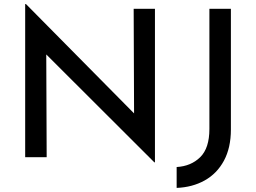

<svg xmlns="http://www.w3.org/2000/svg" viewBox="-20 -768 1251 938"><path d="M734 25 206 -502 208 0H103V-748H107L635 -214L633 -725H737V25ZM1108 -135Q1108 -46 1074 17Q1040 80 980 113.5Q920 147 843 150V48Q913 44 958 0Q1003 -44 1003 -138V-725H1108Z"/></svg>

Font: Reem Kufi Ink
Style: Regular
Weight: 400
Designer: Khaled Hosny
Version: Version 1.7